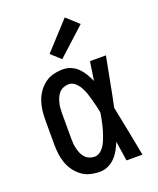

<svg xmlns="http://www.w3.org/2000/svg" viewBox="-145 -866 790 962"><g transform="rotate(-20 250.0 -385.5)"><path d="M221 8Q195 8 170 2Q145 -4 124.5 -19Q104 -34 89 -55Q74 -76 65.5 -100Q57 -124 54 -149.5Q51 -175 51 -200V-330Q51 -355 54 -380.5Q57 -406 65.5 -430Q74 -454 89 -475Q104 -496 124.5 -511Q145 -526 170 -532Q195 -538 221 -538Q243 -538 263.5 -529Q284 -520 299.5 -504.5Q315 -489 326.5 -469.5Q338 -450 347 -430Q351 -455 354.5 -480Q358 -505 362 -530H447Q434 -465 422 -399.5Q410 -334 396 -269Q410 -202 423 -134.5Q436 -67 449 0H364Q360 -26 356 -52.5Q352 -79 348 -105Q339 -84 328 -64Q317 -44 301 -27.5Q285 -11 264 -1.5Q243 8 221 8ZM221 -72Q235 -72 248 -80.5Q261 -89 269.5 -101Q278 -113 284 -126.5Q290 -140 295 -154Q300 -168 304 -182Q308 -196 311.5 -210.5Q315 -225 317.5 -239.5Q320 -254 323 -269Q320 -288 315.5 -306.5Q311 -325 306 -343.5Q301 -362 295 -380Q289 -398 279.5 -415Q270 -432 255 -445Q240 -458 221 -458Q207 -458 193.5 -452.5Q180 -447 170.5 -436.5Q161 -426 155.5 -413Q150 -400 146.5 -386Q143 -372 142 -358Q141 -344 141 -330V-200Q141 -186 142 -172Q143 -158 146.5 -144Q150 -130 155.5 -117Q161 -104 170.5 -93.5Q180 -83 193.5 -77.5Q207 -72 221 -72ZM235 -587 184 -633 318 -779 382 -721Z"/></g></svg>

Font: Iosevka Slab Medium
Style: Regular
Weight: 500
Monospace: yes
Designer: Belleve Invis
Foundry: Belleve Invis
Version: Version 11.1.1; ttfautohint (v1.8.3)